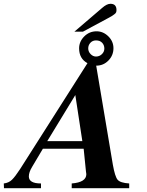

<svg xmlns="http://www.w3.org/2000/svg" viewBox="-88 -992 775 1012"><path d="M419 -646 507 -123Q518 -61 532 -44.5Q546 -28 593 -25V0H290V-25Q367 -31 367 -74Q367 -77 365 -89L353 -208H138L81 -112Q64 -84 64 -62Q64 -25 128 -25V0H-67L-68 -25Q-42 -28 -25 -44.5Q-8 -61 18 -101L373 -659Q329 -683 329 -737Q329 -773 356 -800Q383 -827 421 -827Q456 -827 483 -800.5Q510 -774 510 -738Q510 -700 483.5 -673Q457 -646 420 -646ZM346 -248 309 -491 161 -248ZM462 -736Q462 -754 450.5 -766.5Q439 -779 418 -779Q400 -779 388.5 -766.5Q377 -754 377 -737Q377 -720 389.5 -707Q402 -694 418 -694Q436 -694 449 -706.5Q462 -719 462 -736ZM304 -825 450 -950Q475 -972 494 -972Q526 -972 526 -939Q526 -932 524 -927Q522 -922 514.5 -916.5Q507 -911 501.5 -907.5Q496 -904 481 -896L349 -825Z"/></svg>

Font: STIX MathJax Latin
Style: Bold Italic
Weight: 700
Italic angle: -16.33°
Designer: MicroPress Inc., with final additions and corrections provided by Coen Hoffman, Elsevier (retired)
Version: Version 1.1.1